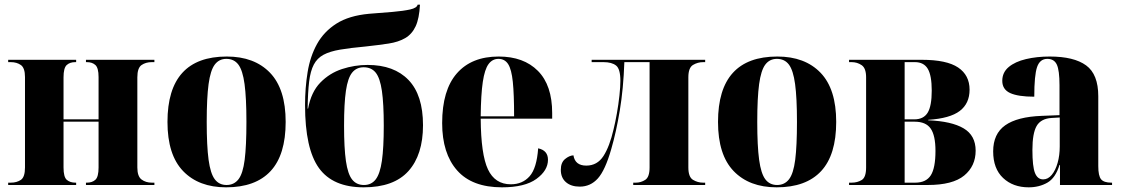

<svg xmlns="http://www.w3.org/2000/svg" viewBox="-20 -792 4808 822"><path d="M15 0V-10H26Q52 -10 69.5 -22Q87 -34 87 -75V-462Q87 -501 69.5 -513.5Q52 -526 26 -526H15V-536H306V-526H302Q279 -526 265.5 -513.5Q252 -501 252 -461V-281H402V-462Q402 -501 388.5 -513.5Q375 -526 352 -526H348V-536H641V-526H630Q604 -526 586 -513.5Q568 -501 568 -461V-75Q568 -37 586 -23.5Q604 -10 630 -10H641V0H348V-10H352Q375 -10 388.5 -22.5Q402 -35 402 -75V-271H252V-75Q252 -34 266 -22Q280 -10 303 -10H306V0Z M948 10Q831 10 764 -59.5Q697 -129 697 -270Q697 -550 951 -550Q1069 -550 1136 -480.5Q1203 -411 1203 -270Q1203 -129 1138.5 -59.5Q1074 10 948 10ZM950 0Q982 0 1001 -24.5Q1020 -49 1027.5 -108Q1035 -167 1035 -270Q1035 -373 1027 -432Q1019 -491 1000.5 -515.5Q982 -540 949 -540Q918 -540 899.5 -515.5Q881 -491 873 -432Q865 -373 865 -270Q865 -167 873 -108Q881 -49 899.5 -24.5Q918 0 950 0Z M1537 10Q1405 10 1345.5 -72.5Q1286 -155 1286 -342Q1286 -416 1297 -483.5Q1308 -551 1337.5 -604Q1367 -657 1420.5 -691Q1474 -725 1560 -733Q1614 -737 1660.5 -741Q1707 -745 1736 -751.5Q1765 -758 1768 -772H1778Q1775 -713 1759.5 -679.5Q1744 -646 1715 -629Q1686 -612 1643.5 -605.5Q1601 -599 1546 -593Q1480 -587 1436 -579.5Q1392 -572 1365 -557.5Q1338 -543 1323.5 -515.5Q1309 -488 1303.5 -442.5Q1298 -397 1297 -327H1299Q1312 -398 1351.5 -438.5Q1391 -479 1444.5 -496.5Q1498 -514 1554 -514Q1667 -514 1729 -449.5Q1791 -385 1791 -256Q1791 -129 1728.5 -59.5Q1666 10 1537 10ZM1538 0Q1570 0 1588.5 -24Q1607 -48 1615 -103.5Q1623 -159 1623 -254Q1623 -348 1615 -403Q1607 -458 1588.5 -481Q1570 -504 1537 -504Q1506 -504 1487.5 -481Q1469 -458 1461 -403.5Q1453 -349 1453 -254Q1453 -158 1461 -102.5Q1469 -47 1487.5 -23.5Q1506 0 1538 0Z M2129 10Q2001 10 1937 -62.5Q1873 -135 1873 -265Q1873 -406 1936 -478Q1999 -550 2115 -550Q2222 -550 2283 -488.5Q2344 -427 2344 -308V-284H2038Q2039 -131 2069 -67Q2099 -3 2167 -3Q2217 -3 2247.5 -37.5Q2278 -72 2284 -157Q2326 -148 2326 -108Q2326 -62 2276.5 -26Q2227 10 2129 10ZM2181 -294Q2181 -388 2175.5 -441.5Q2170 -495 2155.5 -517.5Q2141 -540 2114 -540Q2088 -540 2071.5 -517.5Q2055 -495 2047 -441.5Q2039 -388 2038 -294Z M2462 7Q2425 7 2403 -12Q2381 -31 2381 -65Q2381 -96 2399 -111Q2417 -126 2435 -127Q2442 -83 2490 -83Q2537 -83 2563.5 -124Q2590 -165 2607 -239Q2614 -267 2621 -306.5Q2628 -346 2632 -383.5Q2636 -421 2636 -446Q2636 -497 2617.5 -511.5Q2599 -526 2564 -526H2513V-536H2999V-526H2991Q2967 -526 2947 -514Q2927 -502 2927 -461V-75Q2927 -34 2947 -22Q2967 -10 2990 -10H2999V0H2691V-10H2702Q2724 -10 2742.5 -22Q2761 -34 2761 -75V-526H2653Q2649 -412 2633.5 -319Q2618 -226 2597 -154Q2571 -63 2539.5 -28Q2508 7 2462 7Z M3305 10Q3188 10 3121 -59.5Q3054 -129 3054 -270Q3054 -550 3308 -550Q3426 -550 3493 -480.5Q3560 -411 3560 -270Q3560 -129 3495.5 -59.5Q3431 10 3305 10ZM3307 0Q3339 0 3358 -24.5Q3377 -49 3384.5 -108Q3392 -167 3392 -270Q3392 -373 3384 -432Q3376 -491 3357.5 -515.5Q3339 -540 3306 -540Q3275 -540 3256.5 -515.5Q3238 -491 3230 -432Q3222 -373 3222 -270Q3222 -167 3230 -108Q3238 -49 3256.5 -24.5Q3275 0 3307 0Z M3615 0V-10H3626Q3651 -10 3669.5 -21.5Q3688 -33 3688 -75V-461Q3688 -500 3669 -513Q3650 -526 3626 -526H3615V-536H3926Q4033 -536 4082 -503Q4131 -470 4131 -408Q4131 -349 4089 -317Q4047 -285 3954 -279V-277Q4054 -273 4105.5 -242.5Q4157 -212 4157 -147Q4157 -81 4108 -40.5Q4059 0 3952 0ZM3894 -281Q3934 -281 3951.5 -309.5Q3969 -338 3969 -404Q3969 -469 3952 -497.5Q3935 -526 3897 -526H3853V-281ZM3898 -10Q3945 -10 3965 -41.5Q3985 -73 3985 -146Q3985 -212 3964.5 -241.5Q3944 -271 3896 -271H3853V-10Z M4384 10Q4317 10 4274.5 -30Q4232 -70 4232 -144Q4232 -219 4283.5 -255.5Q4335 -292 4440 -296L4516 -299V-427Q4516 -491 4504.5 -515.5Q4493 -540 4464 -540Q4432 -540 4420 -505Q4408 -470 4408 -378Q4339 -378 4305 -393.5Q4271 -409 4271 -446Q4271 -482 4298.5 -505Q4326 -528 4372.5 -539Q4419 -550 4474 -550Q4578 -550 4630 -512Q4682 -474 4682 -380V-81Q4682 -39 4694 -24.5Q4706 -10 4738 -10H4741V0H4518V-86H4516Q4499 -30 4464 -10Q4429 10 4384 10ZM4446 -24Q4467 -24 4483 -43.5Q4499 -63 4508 -95Q4517 -127 4517 -165V-289L4482 -287Q4436 -284 4418 -252.5Q4400 -221 4400 -150Q4400 -79 4411 -51.5Q4422 -24 4446 -24Z"/></svg>

Font: Noto Serif Display SemiCondensed ExtraBold
Style: Regular
Weight: 800
Width: 4
Designer: Monotype Design Team
Foundry: Monotype Imaging Inc.
Version: Version 2.009